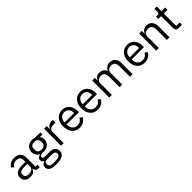

<svg xmlns="http://www.w3.org/2000/svg" viewBox="376 -2280 4113 4113"><g transform="rotate(-45 2433.0 -223.5)"><path d="M460 0Q415 0 395.5 -24Q376 -48 371 -84H366Q349 -36 310 -12Q271 12 217 12Q135 12 89.5 -30Q44 -72 44 -144Q44 -217 97.5 -256Q151 -295 264 -295H366V-346Q366 -401 336 -430Q306 -459 244 -459Q197 -459 165.5 -438Q134 -417 113 -382L65 -427Q86 -469 132 -498.5Q178 -528 248 -528Q342 -528 394 -482Q446 -436 446 -354V-70H505V0ZM230 -56Q260 -56 285 -63Q310 -70 328 -83Q346 -96 356 -113Q366 -130 366 -150V-235H260Q191 -235 159.5 -215Q128 -195 128 -157V-136Q128 -98 155.5 -77Q183 -56 230 -56Z M1054 57Q1054 137 991.5 174.5Q929 212 804 212Q683 212 630 179Q577 146 577 85Q577 43 599 19.5Q621 -4 659 -15V-26Q613 -48 613 -98Q613 -137 638 -157.5Q663 -178 702 -188V-192Q656 -214 630.5 -255Q605 -296 605 -350Q605 -389 619 -422Q633 -455 658.5 -478.5Q684 -502 719.5 -515Q755 -528 799 -528Q842 -528 877 -516H1038V-452H958Q975 -432 985 -407Q995 -382 995 -350Q995 -311 981 -278Q967 -245 941.5 -221.5Q916 -198 880 -185Q844 -172 800 -172Q775 -172 750 -177Q724 -170 703 -156.5Q682 -143 682 -119Q682 -96 704 -88Q726 -80 761 -80H871Q967 -80 1010.5 -43.5Q1054 -7 1054 57ZM800 -236Q851 -236 881 -260.5Q911 -285 911 -336V-364Q911 -415 881 -439.5Q851 -464 800 -464Q749 -464 719 -439.5Q689 -415 689 -364V-336Q689 -285 719 -260.5Q749 -236 800 -236ZM979 63Q979 32 955.5 13.5Q932 -5 872 -5H700Q652 17 652 65Q652 99 677.5 123Q703 147 764 147H838Q905 147 942 126Q979 105 979 63Z M1150 0V-516H1230V-421H1235Q1249 -458 1285 -487Q1321 -516 1384 -516H1415V-436H1368Q1303 -436 1266.5 -411.5Q1230 -387 1230 -350V0Z M1706 12Q1653 12 1610.5 -7Q1568 -26 1537.5 -61.5Q1507 -97 1490.5 -146.5Q1474 -196 1474 -258Q1474 -319 1490.5 -369Q1507 -419 1537.5 -454.5Q1568 -490 1610.5 -509Q1653 -528 1706 -528Q1758 -528 1799 -509Q1840 -490 1869 -456.5Q1898 -423 1913.5 -377Q1929 -331 1929 -276V-238H1558V-214Q1558 -181 1568.5 -152.5Q1579 -124 1598.5 -103Q1618 -82 1646.5 -70Q1675 -58 1711 -58Q1760 -58 1796.5 -81Q1833 -104 1853 -147L1910 -106Q1885 -53 1832 -20.5Q1779 12 1706 12ZM1706 -461Q1673 -461 1646 -449.5Q1619 -438 1599.5 -417Q1580 -396 1569 -367.5Q1558 -339 1558 -305V-298H1843V-309Q1843 -378 1805.5 -419.5Q1768 -461 1706 -461Z M2255 12Q2202 12 2159.5 -7Q2117 -26 2086.5 -61.5Q2056 -97 2039.5 -146.5Q2023 -196 2023 -258Q2023 -319 2039.5 -369Q2056 -419 2086.5 -454.5Q2117 -490 2159.5 -509Q2202 -528 2255 -528Q2307 -528 2348 -509Q2389 -490 2418 -456.5Q2447 -423 2462.5 -377Q2478 -331 2478 -276V-238H2107V-214Q2107 -181 2117.5 -152.5Q2128 -124 2147.5 -103Q2167 -82 2195.5 -70Q2224 -58 2260 -58Q2309 -58 2345.5 -81Q2382 -104 2402 -147L2459 -106Q2434 -53 2381 -20.5Q2328 12 2255 12ZM2255 -461Q2222 -461 2195 -449.5Q2168 -438 2148.5 -417Q2129 -396 2118 -367.5Q2107 -339 2107 -305V-298H2392V-309Q2392 -378 2354.5 -419.5Q2317 -461 2255 -461Z M2610 0V-516H2690V-432H2694Q2703 -452 2714.5 -469.5Q2726 -487 2742.5 -500Q2759 -513 2781 -520.5Q2803 -528 2833 -528Q2884 -528 2927 -503.5Q2970 -479 2991 -423H2993Q3007 -465 3045.5 -496.5Q3084 -528 3150 -528Q3229 -528 3273.5 -476.5Q3318 -425 3318 -331V0H3238V-317Q3238 -386 3211 -421Q3184 -456 3125 -456Q3101 -456 3079.5 -450Q3058 -444 3041 -432Q3024 -420 3014 -401.5Q3004 -383 3004 -358V0H2924V-317Q2924 -386 2897 -421Q2870 -456 2813 -456Q2789 -456 2767 -450Q2745 -444 2728 -432Q2711 -420 2700.5 -401.5Q2690 -383 2690 -358V0Z M3677 12Q3624 12 3581.5 -7Q3539 -26 3508.5 -61.5Q3478 -97 3461.5 -146.5Q3445 -196 3445 -258Q3445 -319 3461.5 -369Q3478 -419 3508.5 -454.5Q3539 -490 3581.5 -509Q3624 -528 3677 -528Q3729 -528 3770 -509Q3811 -490 3840 -456.5Q3869 -423 3884.5 -377Q3900 -331 3900 -276V-238H3529V-214Q3529 -181 3539.5 -152.5Q3550 -124 3569.5 -103Q3589 -82 3617.5 -70Q3646 -58 3682 -58Q3731 -58 3767.5 -81Q3804 -104 3824 -147L3881 -106Q3856 -53 3803 -20.5Q3750 12 3677 12ZM3677 -461Q3644 -461 3617 -449.5Q3590 -438 3570.5 -417Q3551 -396 3540 -367.5Q3529 -339 3529 -305V-298H3814V-309Q3814 -378 3776.5 -419.5Q3739 -461 3677 -461Z M4032 0V-516H4112V-432H4116Q4135 -476 4169.5 -502Q4204 -528 4262 -528Q4342 -528 4388.5 -476.5Q4435 -425 4435 -331V0H4355V-317Q4355 -456 4238 -456Q4214 -456 4191.5 -450Q4169 -444 4151 -432Q4133 -420 4122.5 -401.5Q4112 -383 4112 -358V0Z M4714 0Q4672 0 4650.5 -23.5Q4629 -47 4629 -85V-446H4544V-516H4592Q4618 -516 4627.5 -526.5Q4637 -537 4637 -563V-659H4709V-516H4822V-446H4709V-70H4814V0Z"/></g></svg>

Font: Aneliza
Style: Regular
Weight: 400
Designer: Mike Abbink, Paul van der Laan, Pieter van Rosmalen
Foundry: Bold Monday
Version: Version 3.001;September 8, 2019;FontCreator 11.5.0.2425 64-b